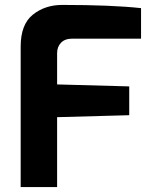

<svg xmlns="http://www.w3.org/2000/svg" viewBox="-20 -760 623 780"><path d="M64 -571Q64 -661 113.5 -700.5Q163 -740 233 -740Q432 -740 553 -727V-603H274Q244 -603 228 -586.5Q212 -570 212 -544V-417L505 -409V-292L212 -284V0H64Z"/></svg>

Font: Exo
Style: Bold
Weight: 700
Designer: Natanael Gama
Foundry: Natanael Gama
Version: Version 1.500; ttfautohint (v1.6)